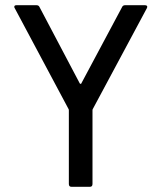

<svg xmlns="http://www.w3.org/2000/svg" viewBox="-20 -720 622 739"><path d="M245 -12V-295Q245 -299 244 -300L37 -688Q35 -690 35 -694Q35 -700 44 -700H120Q129 -700 132 -693L287 -399Q289 -397 290 -397Q293 -397 293 -399L450 -693Q453 -700 462 -700H538Q544 -700 546 -696.5Q548 -693 545 -688L337 -300Q336 -299 336 -295V-12Q336 -1 326 -1H255Q245 -1 245 -12Z"/></svg>

Font: Barlow GEO Medium
Style: Regular
Weight: 500
Designer: Jeremy Tribby
Foundry: Tribby Type
Version: Version 1.408